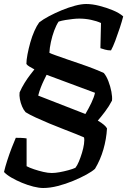

<svg xmlns="http://www.w3.org/2000/svg" viewBox="-52 -740 636 960"><path d="M164 200Q143 200 115 193Q87 186 58 174Q29 162 5 148Q-19 134 -32 120Q-26 94 -15.5 61.5Q-5 29 7 -2Q19 -33 27 -51Q37 -51 53 -50.5Q69 -50 81 -48V91Q96 99 118.5 106.5Q141 114 164.5 119.5Q188 125 207 125Q224 125 246 121Q268 117 290 111Q312 105 325 99Q334 88 342.5 67.5Q351 47 358 24Q365 1 368 -20Q371 -41 368 -53Q357 -58 330 -69Q303 -80 267.5 -93.5Q232 -107 195 -122.5Q158 -138 126.5 -152.5Q95 -167 76 -179Q66 -190 58.5 -207.5Q51 -225 47.5 -244Q44 -263 46 -278Q57 -303 71 -325.5Q85 -348 98.5 -365.5Q112 -383 120 -393Q104 -402 94.5 -407.5Q85 -413 80 -420Q80 -440 85.5 -468.5Q91 -497 99.5 -527.5Q108 -558 120 -585Q132 -612 144 -628Q163 -643 193 -659Q223 -675 257 -689Q291 -703 323 -711.5Q355 -720 379 -720Q409 -720 444.5 -711Q480 -702 512.5 -688.5Q545 -675 564 -658Q558 -634 547 -600.5Q536 -567 524.5 -536.5Q513 -506 503 -488Q487 -488 473 -492Q459 -496 450 -499L453 -625Q431 -635 402.5 -641Q374 -647 344 -647Q330 -647 312 -645Q294 -643 275.5 -640Q257 -637 241 -632Q229 -614 219 -587Q209 -560 202.5 -530Q196 -500 195 -476Q202 -472 226 -463.5Q250 -455 283 -443.5Q316 -432 351.5 -420Q387 -408 417.5 -396Q448 -384 467 -375Q480 -360 490 -334Q500 -308 505 -281.5Q510 -255 508 -237Q493 -208 472.5 -181Q452 -154 437 -137Q456 -126 467.5 -116Q479 -106 483 -98Q480 -45 465 7Q450 59 423 104Q409 117 380 133Q351 149 313.5 164.5Q276 180 237 190Q198 200 164 200ZM375 -170Q391 -197 404.5 -225Q418 -253 423 -276L181 -366Q175 -354 167 -337.5Q159 -321 151.5 -301.5Q144 -282 139 -262Z"/></svg>

Font: Texturina Medium 12pt SemiBold
Style: Italic
Weight: 600
Italic angle: -11°
Version: Version 1.002